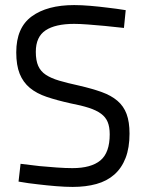

<svg xmlns="http://www.w3.org/2000/svg" viewBox="-20 -727 574 756"><path d="M468 -617Q429 -621 392 -625Q360 -628 327 -630.5Q294 -633 272 -633Q198 -633 159.5 -607.5Q121 -582 121 -523Q121 -489 130.5 -467.5Q140 -446 160.5 -432.5Q181 -419 213 -409.5Q245 -400 291 -390Q343 -378 380.5 -364.5Q418 -351 442.5 -330Q467 -309 478.5 -278Q490 -247 490 -201Q490 -145 474.5 -105Q459 -65 430 -39.5Q401 -14 359.5 -2.5Q318 9 266 9Q237 9 200.5 6Q164 3 131 -1Q92 -5 53 -12L61 -82Q99 -77 136 -73Q168 -70 203 -67.5Q238 -65 265 -65Q339 -65 375.5 -95.5Q412 -126 412 -198Q412 -227 404 -246.5Q396 -266 377.5 -279.5Q359 -293 329.5 -302.5Q300 -312 258 -320Q204 -332 164 -345.5Q124 -359 97.5 -381Q71 -403 57.5 -436.5Q44 -470 44 -521Q44 -618 105 -662.5Q166 -707 272 -707Q301 -707 336 -704Q371 -701 402 -697Q438 -693 475 -687Z"/></svg>

Font: TitilliumText22L 400 wt
Style: 400 wt
Weight: 400
Designer: Campivisivi
Foundry: Campivisivi
Version: 1.000